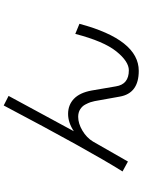

<svg xmlns="http://www.w3.org/2000/svg" viewBox="114 -890 771 1040"><g transform="rotate(-90 500.0 -369.5)"><path d="M91.8 -91.8Q205.1 -272.5 449.2 -735.4L501 -709L309.6 -355.5Q356.4 -386.7 403.3 -386.7Q452.1 -386.7 485.4 -355Q518.6 -323.2 530.3 -258.8L552.7 -127.9Q563.5 -57.6 639.6 -57.6Q687.5 -57.6 742.2 -125.5Q796.9 -193.4 836.9 -347.7L891.6 -325.2Q805.7 -3.9 636.7 -3.9Q514.6 -3.9 497.1 -107.4L472.7 -243.2Q470.7 -253.9 466.8 -265.6Q462.9 -277.3 454.1 -293.9Q445.3 -310.5 428.2 -321.3Q411.1 -332 387.7 -332Q351.6 -332 313 -309.1Q274.4 -286.1 253.9 -252L145.5 -62.5Z"/></g></svg>

Font: Gothic A1 Light
Style: Regular
Weight: 300
Version: Version 2.50